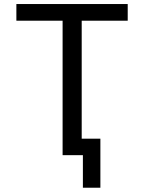

<svg xmlns="http://www.w3.org/2000/svg" viewBox="-20 -752 699 933"><path d="M467.8 -78.1V160.2H382.8V2H370.1H339.8H284.2V-651.4H59.6V-732.4H600.6V-651.4H377V-78.1Z"/></svg>

Font: Gen Shin Gothic Regular
Style: Regular
Weight: 400
Designer: [Source Han Sans]
Ryoko NISHIZUKA  (kana & ideographs); Paul D. Hunt (Latin, Greek & Cyrillic); Wenlong ZHANG  (bopomofo
Version: Version 1.002.20150607